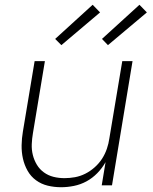

<svg xmlns="http://www.w3.org/2000/svg" viewBox="-20 -776 640 804"><path d="M236 8Q207 8 180 1.5Q153 -5 131 -21Q109 -37 95.5 -61Q82 -85 76 -112Q70 -139 70.5 -168Q71 -197 76 -226L125 -520H168L118 -219Q114 -196 113 -172.5Q112 -149 117.5 -127Q123 -105 134.5 -86Q146 -67 164 -54Q182 -41 204 -35.5Q226 -30 250 -30Q272 -30 294 -34Q316 -38 337 -48.5Q358 -59 376.5 -75.5Q395 -92 407.5 -111.5Q420 -131 427.5 -153Q435 -175 438 -197L492 -520H535L449 0H406L422 -97Q408 -72 387.5 -51Q367 -30 342 -16.5Q317 -3 289.5 2.5Q262 8 236 8ZM432 -587 407 -613 564 -756 595 -724ZM237 -587 211 -613 368 -756 399 -724Z"/></svg>

Font: Iosevka Aile XLt Obl
Style: Regular
Weight: 200
Italic angle: -9°
Designer: Belleve Invis
Foundry: Belleve Invis
Version: Version 31.1.0; ttfautohint (v1.8.4)